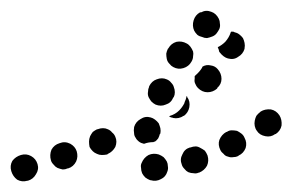

<svg xmlns="http://www.w3.org/2000/svg" viewBox="-43 -306 545 358"><path d="M24 19Q30 10 27 0Q24 -10 15 -15Q6 -20 -4 -17Q-14 -14 -20 -6Q-25 3 -22 13Q-19 23 -11 29Q-2 34 8 31H9Q19 28 24 19ZM257 28Q266 24 269 14Q271 9 270 4Q270 -1 268 -5Q265 -10 262 -13Q258 -16 253 -18Q253 -18 253 -18Q243 -21 234 -17Q225 -12 221 -2Q219 2 220 7Q220 12 222 17Q224 21 228 25Q232 28 237 30Q237 30 238 30Q248 33 257 28ZM343 3Q347 -6 344 -16Q342 -21 339 -25Q335 -28 331 -30Q326 -33 322 -33Q317 -33 312 -31H311Q301 -28 297 -18Q292 -9 296 1Q297 5 301 9Q304 13 308 15Q313 17 318 17Q323 18 327 16H328Q338 12 343 3ZM99 -5Q103 -14 100 -24Q97 -33 88 -38Q78 -43 68 -39Q58 -36 53 -27Q49 -17 52 -7Q53 -3 57 1Q60 5 64 7Q69 9 74 10Q79 10 83 8H84Q94 5 99 -5ZM415 -30Q418 -40 413 -49Q411 -54 407 -57Q403 -60 399 -62Q394 -63 389 -63Q384 -63 380 -60H379Q370 -55 366 -45Q363 -36 368 -26Q370 -22 374 -19Q377 -15 382 -14Q387 -12 392 -13Q397 -13 401 -15L402 -16Q411 -20 415 -30ZM172 -32Q176 -42 172 -51Q170 -56 166 -59Q163 -63 158 -65Q154 -67 149 -67Q144 -67 139 -65H138Q134 -63 130 -60Q127 -56 125 -52Q123 -47 123 -42Q123 -37 124 -32Q126 -28 130 -24Q133 -21 138 -19Q142 -17 147 -17Q152 -17 157 -18L158 -19Q167 -23 172 -32ZM216 -42Q212 -45 210 -49Q207 -53 207 -58Q206 -63 207 -68V-69Q210 -79 219 -84Q228 -90 238 -87Q242 -86 246 -83Q250 -80 253 -76Q255 -71 256 -67Q257 -62 256 -57L255 -56Q254 -52 252 -48Q249 -44 246 -42Q244 -42 243 -41Q234 -41 226 -38Q226 -38 225 -38Q225 -38 225 -38Q220 -39 216 -42ZM482 -72Q483 -83 478 -91Q472 -100 462 -102Q451 -103 443 -98L442 -97Q438 -94 435 -90Q433 -86 432 -81Q431 -76 432 -71Q433 -66 436 -62Q441 -54 452 -52Q462 -50 470 -56H471Q480 -62 482 -72ZM310 -106Q308 -96 300 -90H299Q295 -87 290 -86Q285 -85 280 -86Q278 -87 276 -87Q274 -88 272 -89Q273 -89 274 -90Q284 -93 291 -100Q297 -106 301 -114V-115Q304 -121 305 -127Q305 -127 306 -126Q306 -126 306 -125Q312 -117 310 -106ZM233 -135Q232 -130 234 -125Q236 -121 239 -117Q243 -113 247 -111Q257 -107 266 -111Q276 -114 280 -124L281 -125Q283 -129 283 -134Q283 -139 281 -144Q280 -148 276 -152Q273 -156 268 -158Q259 -162 249 -158Q240 -155 235 -145V-144Q233 -140 233 -135ZM370 -159Q370 -169 363 -177Q358 -183 350 -184Q342 -186 335 -182Q335 -182 334 -181V-180Q329 -172 322 -166Q321 -165 320 -164Q320 -163 320 -162Q320 -161 320 -159Q319 -154 321 -150Q323 -145 326 -142Q334 -134 344 -134Q354 -134 362 -141V-142Q370 -149 370 -159ZM267 -206Q267 -201 268 -196Q269 -191 273 -187Q276 -183 280 -181Q289 -176 299 -179Q309 -182 314 -191Q317 -196 317 -201Q318 -206 317 -210Q315 -215 312 -219Q309 -223 305 -225Q296 -230 286 -228Q276 -225 271 -216L270 -215Q268 -211 267 -206ZM413 -226Q412 -231 410 -235Q407 -239 403 -242Q399 -245 394 -246Q393 -247 391 -247Q389 -247 388 -247Q387 -246 387 -245Q384 -236 377 -228Q371 -222 363 -218Q364 -215 365 -213Q365 -210 367 -208Q370 -204 374 -201Q378 -198 382 -197Q393 -194 401 -200Q410 -205 413 -215V-216Q414 -221 413 -226ZM318 -268Q315 -258 319 -249Q321 -245 325 -241Q329 -238 334 -237Q338 -235 343 -235Q348 -236 353 -238Q353 -238 353 -238Q358 -240 361 -244Q364 -248 366 -252Q368 -257 367 -262Q367 -267 365 -271Q360 -281 351 -284Q341 -288 332 -283Q331 -283 330 -283Q321 -278 318 -268Z"/></svg>

Font: FRB American Cursive Dotted Black
Style: Bold Italic
Weight: 900
Italic angle: -25°
Version: Version 2.0;Modular Font Editor K font №1